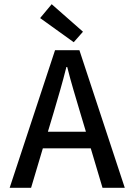

<svg xmlns="http://www.w3.org/2000/svg" viewBox="-20 -894 640 914"><path d="M235 -357 208 -267H389L362 -357Q346 -411 330 -465Q314 -519 300 -575H296Q282 -519 266.5 -465Q251 -411 235 -357ZM26 0 242 -655H358L574 0H468L412 -188H184L128 0ZM331 -693 171 -808 226 -874 375 -743Z"/></svg>

Font: SauceCodePro Nerd Font Mono
Style: Regular
Weight: 500
Monospace: yes
Designer: Paul D. Hunt, Teo Tuominen
Foundry: Adobe Systems Incorporated
Version: Version 2.030;PS 1.000;hotconv 16.6.51;makeotf.lib2.5.65220;